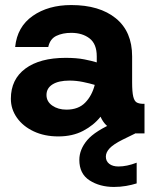

<svg xmlns="http://www.w3.org/2000/svg" viewBox="-20 -528 613 760"><path d="M211 12Q156 12 113.5 -8Q71 -28 47 -62Q23 -96 23 -137Q23 -214 80.5 -256.5Q138 -299 240 -299Q283 -299 313.5 -293Q344 -287 363 -281V-305Q363 -354 334.5 -376Q306 -398 262 -398Q228 -398 203 -386Q178 -374 171 -342H40Q48 -422 109.5 -465Q171 -508 262 -508Q374 -508 438.5 -455.5Q503 -403 503 -305V-202Q503 -164 507.5 -145.5Q512 -127 522 -122Q532 -117 548 -117H552V0H521Q467 0 431 -13.5Q395 -27 378 -66Q351 -32 309 -10Q267 12 211 12ZM164 -152Q164 -126 187 -110Q210 -94 243 -94Q290 -94 317 -121.5Q344 -149 355 -192Q335 -198 308.5 -203.5Q282 -209 255 -209Q212 -209 188 -194Q164 -179 164 -152ZM431 212Q375 212 334.5 186Q294 160 294 105Q294 64 325 27Q356 -10 440 -46L485 -65L516 0L465 25Q429 43 414 59Q399 75 399 92Q399 110 412.5 120.5Q426 131 449 131Q482 131 521 116V198Q502 204 479 208Q456 212 431 212Z"/></svg>

Font: Host Grotesk Black
Style: Regular
Weight: 900
Designer: Doğukan Karapınar based on Poppins by Indian Type Foundry, Jonny Pinhorn
Foundry: Element Type
Version: Version 1.000; ttfautohint (v1.8.4.7-5d5b);gftools[0.9.33]